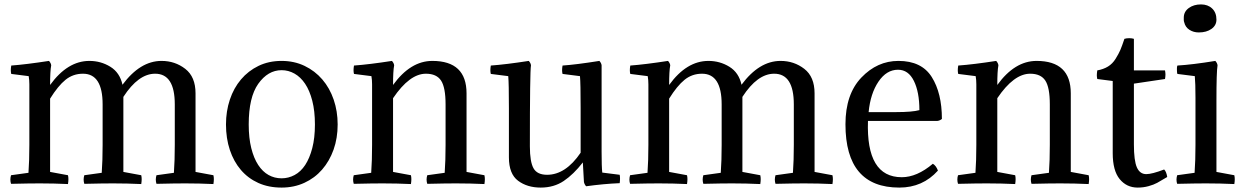

<svg xmlns="http://www.w3.org/2000/svg" viewBox="-20 -830 5634 870"><path d="M772 -357Q772 -496 683 -496Q607 -496 539 -391V-51L620 -36Q624 -20 620 4Q557 1 492 1Q446 1 362 3Q356 -16 362 -36L441 -47Q445 -102 445 -174V-357Q445 -496 356 -496Q311 -496 277 -468.5Q243 -441 207 -383V-51L288 -36Q292 -20 288 4Q225 1 160 1Q114 1 30 3Q24 -16 30 -36L109 -47Q113 -102 113 -174V-448Q113 -468 110 -485L31 -495Q27 -510 31 -533Q98 -538 202 -554Q211 -544 212 -534Q207 -508 207 -445Q286 -554 385 -554Q437 -554 480 -527.5Q523 -501 535 -446Q615 -554 712 -554Q773 -554 819.5 -518Q866 -482 866 -407V-51L947 -36Q951 -20 947 4Q884 1 819 1Q773 1 689 3Q683 -16 689 -36L768 -47Q772 -102 772 -174Z M1004 -266Q1004 -326 1021.5 -378.5Q1039 -431 1072 -470Q1105 -509 1151.5 -531.5Q1198 -554 1256 -554Q1313 -554 1360 -531.5Q1407 -509 1440.5 -470Q1474 -431 1492 -378.5Q1510 -326 1510 -266Q1510 -204 1491.5 -152Q1473 -100 1439.5 -61.5Q1406 -23 1359 -1.5Q1312 20 1256 20Q1197 20 1150.5 -1Q1104 -22 1071.5 -60Q1039 -98 1021.5 -150.5Q1004 -203 1004 -266ZM1150 -450Q1107 -389 1107 -266Q1107 -205 1118.5 -159Q1130 -113 1150 -82.5Q1170 -52 1197 -37Q1224 -22 1256 -22Q1287 -22 1315 -37Q1343 -52 1363 -82.5Q1383 -113 1395 -159Q1407 -205 1407 -266Q1407 -327 1395 -373.5Q1383 -420 1362.5 -450.5Q1342 -481 1314.5 -496.5Q1287 -512 1256 -512Q1194 -512 1150 -450Z M1999 -357Q1999 -434 1978.5 -465Q1958 -496 1910 -496Q1836 -496 1761 -385V-51L1842 -36Q1846 -20 1842 4Q1779 1 1713 1Q1667 1 1583 3Q1577 -16 1583 -36L1662 -47Q1666 -102 1666 -174V-448Q1666 -468 1663 -485L1584 -495Q1580 -510 1584 -533Q1653 -538 1756 -554Q1765 -544 1766 -534Q1761 -508 1761 -445Q1840 -554 1939 -554Q2094 -554 2094 -407V-51L2175 -36Q2179 -20 2175 4Q2112 1 2046 1Q2000 1 1916 3Q1910 -16 1916 -36L1995 -47Q1999 -102 1999 -174Z M2706 -534V-142Q2706 -75 2709 -48L2788 -38Q2791 -22 2788 0Q2715 3 2636 14Q2629 7 2626 -5L2621 -94Q2579 -40 2534.5 -10Q2490 20 2430 20Q2369 20 2327.5 -11Q2286 -42 2286 -117V-339Q2286 -453 2283 -485L2204 -495Q2200 -510 2204 -533Q2273 -538 2376 -554Q2385 -544 2386 -534Q2381 -508 2381 -167Q2381 -97 2397.5 -67.5Q2414 -38 2459 -38Q2543 -38 2611 -138V-340Q2611 -453 2608 -485L2529 -495Q2525 -510 2529 -533Q2589 -537 2696 -554Q2705 -544 2706 -534Z M3577 -357Q3577 -496 3488 -496Q3412 -496 3344 -391V-51L3425 -36Q3429 -20 3425 4Q3362 1 3297 1Q3251 1 3167 3Q3161 -16 3167 -36L3246 -47Q3250 -102 3250 -174V-357Q3250 -496 3161 -496Q3116 -496 3082 -468.5Q3048 -441 3012 -383V-51L3093 -36Q3097 -20 3093 4Q3030 1 2965 1Q2919 1 2835 3Q2829 -16 2835 -36L2914 -47Q2918 -102 2918 -174V-448Q2918 -468 2915 -485L2836 -495Q2832 -510 2836 -533Q2903 -538 3007 -554Q3016 -544 3017 -534Q3012 -508 3012 -445Q3091 -554 3190 -554Q3242 -554 3285 -527.5Q3328 -501 3340 -446Q3420 -554 3517 -554Q3578 -554 3624.5 -518Q3671 -482 3671 -407V-51L3752 -36Q3756 -20 3752 4Q3689 1 3624 1Q3578 1 3494 3Q3488 -16 3494 -36L3573 -47Q3577 -102 3577 -174Z M4227 -282H3913Q3904 -27 4066 -27Q4135 -27 4207 -88Q4222 -79 4230 -57Q4161 20 4055 20Q3811 20 3811 -267Q3811 -403 3883 -478.5Q3955 -554 4051 -554Q4156 -554 4202 -481Q4248 -408 4248 -291Q4238 -283 4227 -282ZM4049 -514Q3997 -514 3960.5 -460Q3924 -406 3916 -322H4040Q4114 -322 4146 -331Q4146 -413 4121 -463.5Q4096 -514 4049 -514Z M4737 -357Q4737 -434 4716.5 -465Q4696 -496 4648 -496Q4574 -496 4499 -385V-51L4580 -36Q4584 -20 4580 4Q4517 1 4451 1Q4405 1 4321 3Q4315 -16 4321 -36L4400 -47Q4404 -102 4404 -174V-448Q4404 -468 4401 -485L4322 -495Q4318 -510 4322 -533Q4391 -538 4494 -554Q4503 -544 4504 -534Q4499 -508 4499 -445Q4578 -554 4677 -554Q4832 -554 4832 -407V-51L4913 -36Q4917 -20 4913 4Q4850 1 4784 1Q4738 1 4654 3Q4648 -16 4654 -36L4733 -47Q4737 -102 4737 -174Z M5118 -654V-511H5259Q5261 -499 5261 -493Q5261 -484 5259 -472L5118 -451V-176Q5118 -102 5131.5 -71.5Q5145 -41 5174 -41Q5200 -41 5255 -62Q5265 -53 5269 -28Q5239 -10 5223.5 -1.5Q5208 7 5184.5 13.5Q5161 20 5135 20Q5085 20 5053.5 -18.5Q5022 -57 5022 -136V-463L4952 -472Q4950 -482 4950 -489Q4950 -497 4952 -511Q4980 -516 5000.5 -528.5Q5021 -541 5035 -563.5Q5049 -586 5056.5 -603.5Q5064 -621 5075 -654Q5084 -657 5097 -657Q5109 -657 5118 -654Z M5492 -372V-51L5573 -36Q5574 -31 5574.5 -27Q5575 -23 5575 -18Q5575 -13 5574.5 -7.5Q5574 -2 5573 4Q5510 1 5444 1Q5421 1 5388.5 1.5Q5356 2 5314 3Q5311 -6 5311 -16Q5311 -25 5314 -36L5393 -47Q5395 -75 5396 -106.5Q5397 -138 5397 -174V-387Q5397 -453 5394 -485L5315 -495Q5313 -500 5313 -512Q5313 -517 5313 -522Q5313 -527 5315 -533Q5383 -537 5487 -554Q5496 -544 5497 -534Q5492 -506 5492 -372ZM5346 -729Q5344 -734 5344 -739.5Q5344 -745 5344 -750Q5344 -777 5366.5 -793.5Q5389 -810 5422 -810Q5453 -810 5472.5 -791.5Q5492 -773 5492 -741Q5492 -715 5469.5 -699Q5447 -683 5412 -683Q5388 -683 5369.5 -695Q5351 -707 5346 -729Z"/></svg>

Font: Adamina
Style: Regular
Weight: 400
Designer: Cyreal (www.cyreal.org)
Foundry: Alexei Vanyashin
Version: Version 1.013